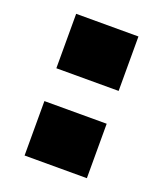

<svg xmlns="http://www.w3.org/2000/svg" viewBox="-102 -574 545 643"><g transform="rotate(20 171.0 -252.5)"><path d="M60 -311V-505H282V-311ZM60 0V-194H282V0Z"/></g></svg>

Font: Nunito Sans 7pt SemiExpanded Black
Style: Regular
Weight: 900
Width: 6
Designer: Vernon Adams
Foundry: Vernon Adams
Version: Version 3.101;gftools[0.9.27]